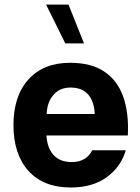

<svg xmlns="http://www.w3.org/2000/svg" viewBox="-20 -811 610 836"><path d="M182.3 -221.1H536.5Q541.6 -318.8 516.6 -389.7Q491.6 -460.7 434.4 -499.1Q377.3 -537.6 285.2 -537.6Q169.4 -537.6 104 -465.2Q38.6 -392.8 38.6 -266.2Q38.6 -139.3 103.9 -67Q169.1 5.4 287.7 5.4Q383.8 5.4 445.6 -40.1Q507.3 -85.6 527.7 -156.7H381.5Q371.1 -133.9 348.6 -119.6Q326 -105.3 292.7 -105.3Q240.3 -105.3 212.7 -136.7Q185.1 -168.1 182.3 -221.1ZM183.3 -314.6Q184.9 -365.8 212.6 -397.8Q240.2 -429.8 286.9 -429.8Q322.8 -429.8 345.6 -415.2Q368.4 -400.6 379.8 -374.6Q391.3 -348.6 392.5 -314.6ZM345.8 -621.9 278.3 -791H180.6L264.4 -621.9Z"/></svg>

Font: Estedad VF
Style: Regular
Weight: 100
Designer: Amin Abedi
Version: Version 7.3